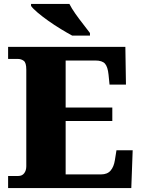

<svg xmlns="http://www.w3.org/2000/svg" viewBox="-20 -951 715 971"><path d="M21 0V-61H72Q92 -61 102.5 -75Q113 -89 113 -110V-599Q113 -634 100 -643.5Q87 -653 70 -653H21V-714H614L617 -523H534L529 -573Q525 -613 511 -629Q497 -645 462 -645H312V-407H548V-339H312V-69H491Q523 -69 539.5 -88.5Q556 -108 561 -141L569 -191H651L644 0ZM345 -771Q319 -785 287 -804.5Q255 -824 224 -846Q193 -868 169.5 -888Q146 -908 137 -921V-931H331Q342 -909 361 -882Q380 -855 400.5 -829Q421 -803 435 -784V-771Z"/></svg>

Font: Noto Serif Ethiopic Black
Style: Regular
Weight: 900
Designer: Monotype Design Team
Foundry: Monotype Imaging Inc.
Version: Version 2.102; ttfautohint (v1.8.4.7-5d5b)